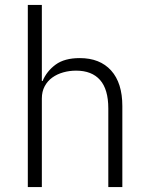

<svg xmlns="http://www.w3.org/2000/svg" viewBox="-20 -760 603 780"><path d="M93 -740H150V-431H153Q170 -471 206 -497.5Q242 -524 304 -524Q386 -524 431.5 -473.5Q477 -423 477 -329V0H420V-319Q420 -397 386.5 -435Q353 -473 289 -473Q262 -473 237 -466Q212 -459 192.5 -445Q173 -431 161.5 -409.5Q150 -388 150 -360V0H93Z"/></svg>

Font: IBM Plex Sans Arabic Light
Style: Regular
Weight: 300
Designer: Mike Abbink, Paul van der Laan, Pieter van Rosmalen, Wael Morcos, Khajak Apelian
Foundry: Bold Monday
Version: Version 1.2